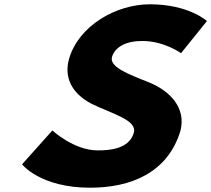

<svg xmlns="http://www.w3.org/2000/svg" viewBox="-20 -860 985 895"><path d="M678.4 -840C522.8 -840 348.7 -742 302.6 -588C276.9 -502 312.8 -425 407.1 -376C508 -327 621.4 -300 603.5 -240C580.4 -163 484.9 -159 435.2 -159C323.9 -159 224.1 -252 224.1 -252L82.8 -94C82.8 -94 167.2 15 400.1 15C588.8 15 762.4 -54 821.4 -251C848.2 -359 770.5 -437 674.8 -476C573 -516 488.5 -549 502.3 -595C515.8 -640 565.6 -669 643 -669C745.9 -669 823.8 -612 823.8 -612L944.7 -762C944.7 -762 859.9 -840 678.4 -840Z"/></svg>

Font: Hussar
Style: BdSuprExtOblThree
Weight: 700
Foundry: Cannot Into Space Fonts
Version: Version 2.00